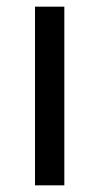

<svg xmlns="http://www.w3.org/2000/svg" viewBox="-20 -556 298 576"><path d="M173 0H85V-536H173Z"/></svg>

Font: Noto Sans Old Italic
Style: Regular
Weight: 400
Designer: Monotype Design Team
Foundry: Monotype Imaging Inc.
Version: Version 2.003; ttfautohint (v1.8.4.7-5d5b)